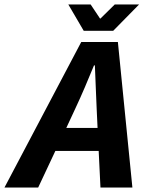

<svg xmlns="http://www.w3.org/2000/svg" viewBox="-82 -840 650 860"><path d="M355 -267 351 -353Q349 -401 347 -448Q345 -495 343 -547H339Q318 -496 298 -449Q278 -402 255 -353L215 -267ZM360 -164H166L89 0H-62L282 -652H446L511 0H368ZM425 -702H293L224 -820H324L366 -757H368L432 -820H541Z"/></svg>

Font: mr_Source Sans Pro
Style: Bold Italic
Weight: 700
Italic angle: -11°
Designer: Paul D. Hunt
Foundry: Adobe Systems Incorporated
Version: Version 1.036;July 10, 2024;FontCreator 11.5.0.2430 64-bit